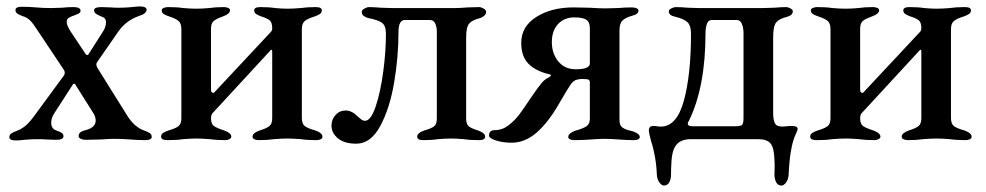

<svg xmlns="http://www.w3.org/2000/svg" viewBox="-20 -432 3060 596"><path d="M9 -6Q9 -13 14 -17Q19 -21 30 -25Q45 -30 59 -41.5Q73 -53 92 -80L175 -193Q181 -200 181 -206Q181 -212 177 -217L97 -337Q83 -359 73.5 -368.5Q64 -378 50 -382Q39 -386 33.5 -390Q28 -394 28 -401Q28 -411 48 -411Q70 -411 92 -409Q114 -407 138 -407L172 -408Q192 -410 207 -410Q230 -410 230 -399Q230 -394 226.5 -391.5Q223 -389 217.5 -387Q212 -385 210 -384Q198 -380 192.5 -376Q187 -372 187 -364Q187 -353 200 -333L246 -264Q251 -258 255 -264L299 -333Q309 -348 309 -363Q309 -377 294 -381Q292 -382 285.5 -385Q279 -388 275.5 -391.5Q272 -395 272 -400Q272 -410 295 -410L324 -409Q333 -408 350 -408Q368 -408 390 -410Q404 -412 413 -412Q435 -412 435 -402Q435 -390 413 -383Q372 -369 348 -335L282 -240Q279 -236 279 -232Q279 -228 282 -222L375 -73Q398 -36 430 -26Q441 -22 446 -18Q451 -14 451 -7Q451 3 430 3Q409 3 385 1Q359 -1 335 -1Q320 -1 292 1L248 2Q236 2 230 -1.5Q224 -5 224 -9Q224 -17 230 -21.5Q236 -26 249 -29Q277 -37 277 -58Q277 -70 269 -82L213 -171Q212 -172 210 -172Q208 -172 207 -171L147 -78Q139 -65 139 -51Q139 -32 155 -27Q166 -23 171.5 -19.5Q177 -16 177 -9Q177 2 154 2L124 1Q114 0 98 0Q79 0 55 2Q39 4 30 4Q9 4 9 -6Z M480 -8Q480 -15 486 -19Q492 -23 503 -27Q524 -33 533.5 -40Q543 -47 543 -65V-342Q543 -360 533.5 -367.5Q524 -375 505 -381Q493 -385 487.5 -389Q482 -393 482 -400Q482 -405 488.5 -407.5Q495 -410 502 -410Q530 -410 549 -407Q573 -405 590 -405Q607 -405 629 -407Q649 -410 675 -410Q682 -410 688 -407.5Q694 -405 694 -400Q694 -389 672 -381Q652 -374 643.5 -367Q635 -360 635 -342V-153Q635 -147 639 -144.5Q643 -142 646 -146L819 -331Q820 -332 822.5 -335Q825 -338 825 -344Q825 -362 817.5 -368.5Q810 -375 791 -381Q780 -385 774.5 -389Q769 -393 769 -400Q769 -410 788 -410Q815 -410 834 -407Q856 -405 873 -405Q889 -405 913 -407Q933 -410 960 -410Q979 -410 979 -400Q979 -393 973.5 -389Q968 -385 957 -381Q937 -375 927 -367.5Q917 -360 917 -342V-65Q917 -47 927 -40Q937 -33 959 -27Q981 -19 981 -8Q981 -2 975 0.5Q969 3 962 3Q934 3 914 0Q888 -2 872 -2Q855 -2 831 0Q810 3 783 3Q776 3 770 0.5Q764 -2 764 -8Q764 -19 786 -27Q806 -33 815.5 -40Q825 -47 825 -65V-271Q825 -281 820 -276L641 -82Q635 -77 635 -65Q635 -47 644.5 -40.5Q654 -34 676 -27Q698 -19 698 -8Q698 -3 692 0Q686 3 679 3Q652 3 631 0Q607 -2 590 -2Q574 -2 548 0Q529 3 500 3Q480 3 480 -8Z M1009 -42Q1009 -61 1021.5 -75Q1034 -89 1053 -89Q1072 -89 1090 -71Q1091 -70 1098.5 -63.5Q1106 -57 1113 -57Q1131 -57 1146 -101Q1161 -145 1169.5 -208.5Q1178 -272 1178 -327Q1178 -352 1166 -361Q1154 -370 1123 -376Q1115 -378 1109 -382.5Q1103 -387 1103 -395Q1103 -401 1111.5 -405.5Q1120 -410 1125 -410Q1139 -410 1163 -408L1196 -407H1394Q1409 -407 1431 -409L1468 -410Q1473 -410 1481 -405.5Q1489 -401 1489 -395Q1489 -388 1483 -383Q1477 -378 1471 -376Q1446 -370 1436.5 -359Q1427 -348 1427 -316V-64Q1427 -46 1435.5 -39.5Q1444 -33 1464 -27Q1486 -19 1486 -8Q1486 3 1467 3Q1439 3 1420 0Q1396 -2 1380 -2Q1363 -2 1339 0Q1320 3 1294 3Q1275 3 1275 -8Q1275 -19 1297 -27Q1318 -33 1327 -39.5Q1336 -46 1336 -64V-334Q1336 -348 1331 -359Q1326 -370 1314 -370H1237Q1217 -370 1217 -333Q1217 -256 1203.5 -176Q1190 -96 1160.5 -41Q1131 14 1086 14Q1049 14 1029 -2.5Q1009 -19 1009 -42Z M1498 -11Q1498 -28 1516 -28Q1539 -28 1558.5 -43Q1578 -58 1591.5 -76Q1605 -94 1631 -133Q1651 -162 1661 -174Q1671 -186 1684 -192Q1689 -195 1690 -197.5Q1691 -200 1687 -201Q1643 -211 1620.5 -234Q1598 -257 1598 -299Q1598 -350 1645 -379.5Q1692 -409 1760 -409L1810 -408Q1840 -406 1859 -406L1898 -407Q1920 -409 1942 -409Q1949 -409 1955.5 -406.5Q1962 -404 1962 -399Q1962 -388 1942 -383Q1921 -377 1912 -368Q1903 -359 1903 -338V-60Q1903 -43 1911 -37Q1919 -31 1930 -28Q1941 -25 1946 -24Q1966 -16 1966 -7Q1966 3 1946 3Q1928 3 1900 1Q1874 -1 1857 -1Q1838 -1 1814 1Q1786 3 1765 3Q1744 3 1744 -7Q1744 -18 1765 -26Q1790 -33 1800.5 -40Q1811 -47 1811 -64V-176Q1811 -186 1802 -186L1787 -187Q1782 -187 1772 -185Q1761 -183 1752 -170.5Q1743 -158 1717 -113Q1683 -53 1646.5 -21Q1610 11 1568 11Q1541 11 1519.5 4Q1498 -3 1498 -11ZM1811 -235V-344Q1811 -363 1800.5 -370.5Q1790 -378 1762 -378Q1732 -378 1712.5 -357.5Q1693 -337 1693 -301Q1693 -266 1713 -241.5Q1733 -217 1767 -217Q1811 -217 1811 -235Z M2019 111Q2017 55 2000 2Q1994 -22 1994 -26Q1994 -41 2008 -41Q2014 -41 2019.5 -40Q2025 -39 2031 -39Q2081 -39 2103 -120Q2125 -201 2125 -327Q2125 -353 2113.5 -363.5Q2102 -374 2076 -380Q2056 -384 2056 -397Q2056 -402 2064 -406Q2072 -410 2078 -410Q2092 -410 2116 -408L2149 -407H2347L2383 -408Q2405 -410 2421 -410Q2426 -410 2433.5 -406Q2441 -402 2441 -397Q2441 -385 2424 -380Q2399 -374 2389.5 -362.5Q2380 -351 2380 -316V-82Q2380 -59 2385.5 -49Q2391 -39 2409 -39Q2414 -39 2421.5 -40Q2429 -41 2438 -41Q2456 -41 2456 -32Q2456 -29 2455 -27Q2453 -23 2446.5 -7Q2440 9 2435 38Q2430 67 2428 111Q2427 125 2420 134.5Q2413 144 2406 144Q2395 144 2389.5 134Q2384 124 2384 109Q2384 102 2384.5 91Q2385 80 2384 64Q2383 27 2372 13.5Q2361 0 2334 0H2124Q2094 0 2079.5 17.5Q2065 35 2064 78Q2063 88 2063 109Q2063 124 2057.5 134Q2052 144 2041 144Q2034 144 2027 134.5Q2020 125 2019 111ZM2261 -40Q2279 -40 2283.5 -44.5Q2288 -49 2288 -66V-329Q2288 -345 2283 -357.5Q2278 -370 2267 -370H2190Q2178 -370 2174 -357Q2170 -344 2170 -329Q2170 -163 2119 -58Q2118 -56 2116.5 -53.5Q2115 -51 2115 -48Q2115 -40 2132 -40Z M2495 -8Q2495 -15 2501 -19Q2507 -23 2518 -27Q2539 -33 2548.5 -40Q2558 -47 2558 -65V-342Q2558 -360 2548.5 -367.5Q2539 -375 2520 -381Q2508 -385 2502.5 -389Q2497 -393 2497 -400Q2497 -405 2503.5 -407.5Q2510 -410 2517 -410Q2545 -410 2564 -407Q2588 -405 2605 -405Q2622 -405 2644 -407Q2664 -410 2690 -410Q2697 -410 2703 -407.5Q2709 -405 2709 -400Q2709 -389 2687 -381Q2667 -374 2658.5 -367Q2650 -360 2650 -342V-153Q2650 -147 2654 -144.5Q2658 -142 2661 -146L2834 -331Q2835 -332 2837.5 -335Q2840 -338 2840 -344Q2840 -362 2832.5 -368.5Q2825 -375 2806 -381Q2795 -385 2789.5 -389Q2784 -393 2784 -400Q2784 -410 2803 -410Q2830 -410 2849 -407Q2871 -405 2888 -405Q2904 -405 2928 -407Q2948 -410 2975 -410Q2994 -410 2994 -400Q2994 -393 2988.5 -389Q2983 -385 2972 -381Q2952 -375 2942 -367.5Q2932 -360 2932 -342V-65Q2932 -47 2942 -40Q2952 -33 2974 -27Q2996 -19 2996 -8Q2996 -2 2990 0.5Q2984 3 2977 3Q2949 3 2929 0Q2903 -2 2887 -2Q2870 -2 2846 0Q2825 3 2798 3Q2791 3 2785 0.5Q2779 -2 2779 -8Q2779 -19 2801 -27Q2821 -33 2830.5 -40Q2840 -47 2840 -65V-271Q2840 -281 2835 -276L2656 -82Q2650 -77 2650 -65Q2650 -47 2659.5 -40.5Q2669 -34 2691 -27Q2713 -19 2713 -8Q2713 -3 2707 0Q2701 3 2694 3Q2667 3 2646 0Q2622 -2 2605 -2Q2589 -2 2563 0Q2544 3 2515 3Q2495 3 2495 -8Z"/></svg>

Font: EB Garamond Medium
Style: Regular
Weight: 500
Designer: Georg Duffner and Octavio Pardo
Foundry: Georg Duffner
Version: Version 1.000